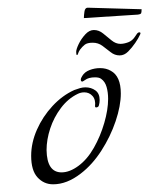

<svg xmlns="http://www.w3.org/2000/svg" viewBox="-20 -470 388 499"><path d="M118 9Q94 9 77.5 -9Q61 -27 61 -65Q61 -99 76 -133Q91 -167 116.5 -194.5Q142 -222 173 -236Q181 -239 188 -241Q195 -243 202 -243Q217 -243 228 -235Q239 -227 239 -210Q239 -206 238.5 -203Q238 -200 237 -196Q236 -192 231.5 -191Q227 -190 227 -194Q229 -211 220.5 -220.5Q212 -230 199 -230Q190 -230 182 -226Q157 -214 138.5 -189.5Q120 -165 110.5 -136Q101 -107 101 -80Q102 -22 140 -22Q161 -22 184 -39Q207 -56 224 -86Q241 -116 251 -150.5Q261 -185 261 -213Q261 -230 257 -244Q253 -258 243 -265Q238 -269 227 -269Q210 -269 201 -262Q195 -258 194 -258Q190 -258 190 -263Q190 -267 194 -273Q200 -283 213 -288Q226 -293 240 -293Q256 -293 268 -286Q294 -272 294 -227Q294 -195 280.5 -155Q267 -115 243.5 -78.5Q220 -42 190 -19Q154 9 118 9ZM291 -326Q278 -326 267.5 -334.5Q257 -343 246 -351Q235 -359 221 -359Q207 -359 200.5 -354Q194 -349 188 -341Q184 -335 183 -331Q182 -327 180 -327Q178 -327 178 -335Q178 -342 184.5 -355.5Q191 -369 201.5 -380.5Q212 -392 224 -392Q237 -392 248 -383Q259 -374 270 -365Q281 -356 293 -356Q302 -356 313 -360Q324 -364 331 -375Q334 -380 336.5 -383Q339 -386 342 -386Q347 -386 344 -380Q340 -371 331.5 -358.5Q323 -346 313 -336Q303 -326 291 -326ZM198 -423Q198 -430 199.5 -440Q201 -450 208 -450L348 -446Q348 -439 347 -436Q346 -433 338 -432Z"/></svg>

Font: Grey Qo
Style: Regular
Weight: 400
Designer: Robert E. Leuschke
Foundry: Robert E. Leuschke
Version: Version 2.010